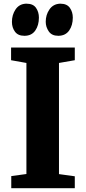

<svg xmlns="http://www.w3.org/2000/svg" viewBox="-20 -994 454 1014"><path d="M108 -805Q75 -805 59 -826.8Q43 -848.5 43 -878.5Q43 -915.5 62 -944Q81 -972.5 116 -974.5H120.5Q155 -974.5 170.2 -952.5Q185.5 -930.5 185.5 -901Q185.5 -860.5 166.5 -833Q147.5 -805.5 111 -805ZM287 -805Q253.5 -805 237.5 -828.2Q221.5 -851.5 221.5 -879Q221.5 -915.5 241 -944Q260.5 -972.5 296 -974.5H299Q333.5 -974.5 349 -952.5Q364.5 -930.5 364.5 -901Q364.5 -860.5 345.5 -833.2Q326.5 -806 290.5 -805ZM119.5 -75V-661.5L38.5 -676V-743H375V-676L291.5 -661.5V-74.5L375 -63V0H39.5V-64Z"/></svg>

Font: Merriweather 24pt Black
Style: Regular
Weight: 900
Designer: Eben Sorkin
Foundry: Eben Sorkin
Version: Version 2.100